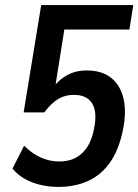

<svg xmlns="http://www.w3.org/2000/svg" viewBox="-20 -725 544 755"><path d="M210 10Q170 10 135 1Q100 -8 73.5 -24Q47 -40 29 -62L75 -152Q103 -123 138.5 -106.5Q174 -90 214 -90Q250 -90 277.5 -104.5Q305 -119 323.5 -147.5Q342 -176 350 -220Q363 -284 342.5 -318Q322 -352 270 -352Q237 -352 210 -336.5Q183 -321 154 -283H73L142 -705H504L489 -609H233L196 -376H185Q210 -411 244 -429.5Q278 -448 321 -448Q381 -448 417.5 -418.5Q454 -389 466 -336Q478 -283 463 -212Q447 -135 412.5 -86Q378 -37 326.5 -13.5Q275 10 210 10Z"/></svg>

Font: Nunito Sans 10pt Condensed
Style: Bold Italic
Weight: 700
Width: 3
Italic angle: -9°
Designer: Vernon Adams
Foundry: Vernon Adams
Version: Version 3.101;gftools[0.9.27]